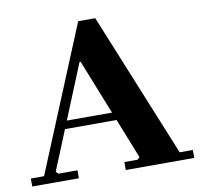

<svg xmlns="http://www.w3.org/2000/svg" viewBox="-76 -750 869 831"><g transform="rotate(-10 358.5 -335.0)"><path d="M0 0V-35H58L320 -670H395L654 -35H712V0H411V-35H469L479 -45L300 -495H295L111 -45L121 -35H205V0ZM169 -220V-255H495V-220Z"/></g></svg>

Font: Brygada 1918
Style: Bold
Weight: 700
Designer: Mateusz Machalski | Borys Kosmynka | Przemek Hoffer
Foundry: NIEPODLEGLA 2018
Version: Version 3.006